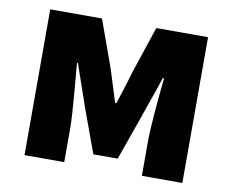

<svg xmlns="http://www.w3.org/2000/svg" viewBox="-67 -654 893 738"><g transform="rotate(10 379.5 -284.5)"><path d="M72 0H227V-132C227 -194 214 -319 209 -384H213C229 -335 253 -270 269 -221L332 -49H427L488 -221C504 -270 528 -333 544 -384H549C542 -319 530 -194 530 -132V0H688V-569H486L424 -383C411 -337 398 -298 385 -258H380C368 -298 355 -337 341 -383L274 -569H72Z"/></g></svg>

Font: Noto Sans HK Black
Style: Regular
Weight: 900
Designer: Ryoko NISHIZUKA 西塚涼子 (kana, bopomofo & ideographs); Paul D. Hunt (Latin, Greek & Cyrillic); Sandoll Communications 산돌커뮤니
Foundry: Adobe
Version: Version 2.004;hotconv 1.0.118;makeotfexe 2.5.65603